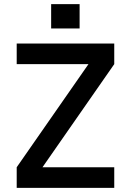

<svg xmlns="http://www.w3.org/2000/svg" viewBox="-20 -911 635 931"><path d="M61 0H534V-100H186L534 -600V-700H61V-600H409L61 -100ZM228 -773H366V-891H228Z"/></svg>

Font: Uncut Sans Semibold
Style: Regular
Weight: 600
Designer: Kasper Nordkvist
Foundry: UNCUT.wtf
Version: Version 1.304;Glyphs 3.2 (3246)